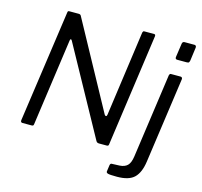

<svg xmlns="http://www.w3.org/2000/svg" viewBox="-126 -880 1246 1187"><g transform="rotate(15 497.5 -286.0)"><path d="M716 -742Q726 -742 725 -730L624 -10Q623 0 612 0H563Q557 0 552 -2Q547 -4 543 -11L235 -571Q231 -578 227 -577Q223 -576 222 -567L144 -11Q143 -5 140.5 -2.5Q138 0 130 0H72Q66 0 63 -4Q60 -8 61 -15L163 -731Q164 -738 166 -740Q168 -742 175 -742H233Q240 -742 244 -739.5Q248 -737 251 -730L550 -182Q555 -174 560.5 -175Q566 -176 567 -186L643 -732Q645 -738 647 -740Q649 -742 655 -742ZM877 31Q867 103 833 136.5Q799 170 722 170Q677 170 665 166.5Q653 163 654 154L660 111Q661 107 663 104.5Q665 102 669 101L721 99Q753 97 770.5 80Q788 63 794 21L870 -519Q872 -525 874 -527.5Q876 -530 882 -530H943Q949 -530 952 -525.5Q955 -521 954 -515L877 31ZM975 -642Q973 -633 970 -629Q967 -625 956 -625H895Q887 -625 884.5 -630.5Q882 -636 884 -644L896 -727Q898 -742 911 -742H976Q981 -742 984.5 -737Q988 -732 986 -724Z"/></g></svg>

Font: Libre Franklin
Style: Italic
Weight: 400
Italic angle: -8°
Designer: Pablo Impallari, Rodrigo Fuenzalida, Nhung Nguyen
Foundry: Impallari Type
Version: Version 3.000